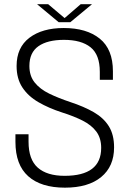

<svg xmlns="http://www.w3.org/2000/svg" viewBox="-20 -878 612 908"><path d="M287 9.5Q174 9.5 113.5 -44.5Q53 -98.5 53 -207V-243H115V-208Q115 -123.5 158.8 -85Q202.5 -46.5 285.5 -46.5Q458.5 -46.5 458.5 -178.5Q458.5 -225 435.5 -255.8Q412.5 -286.5 371 -307.5Q329.5 -328.5 274 -346Q210.5 -366.5 161.8 -394.8Q113 -423 85.8 -464.5Q58.5 -506 58.5 -566Q58.5 -653.5 119.2 -699.5Q180 -745.5 281.5 -745.5Q389.5 -745.5 451.8 -695.2Q514 -645 514 -541V-500.5H452V-538.5Q452 -619.5 408.2 -654.5Q364.5 -689.5 282.5 -689.5Q204.5 -689.5 161.8 -659.5Q119 -629.5 119 -566Q119 -519 144 -487.8Q169 -456.5 212.8 -435.2Q256.5 -414 312 -395.5Q377.5 -374 423.8 -347.2Q470 -320.5 494.8 -280.8Q519.5 -241 519.5 -181Q519.5 -91 458.5 -40.8Q397.5 9.5 287 9.5ZM155.5 -858H208L285.5 -792.5L361.5 -858H415L312.5 -773H257.5Z"/></svg>

Font: Epilogue Light
Style: Regular
Weight: 300
Designer: Tyler Finck
Foundry: Etcetera Type Co
Version: Version 2.111; ttfautohint (v1.8.3)